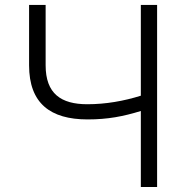

<svg xmlns="http://www.w3.org/2000/svg" viewBox="-20 -747 744 767"><path d="M96.2 -727.3V-486.2C96.2 -333.8 181.5 -270.2 329.2 -269.9C411.2 -269.9 472.3 -282 542.6 -303.6V0H607.6V-727.3H542.6V-364.7C474.8 -343.4 402.3 -330.6 328.8 -330.6C223.7 -330.6 162.3 -372.9 162.3 -486.2V-727.3Z"/></svg>

Font: Karasuma Gothic
Style: Light
Weight: 300
Designer: Rasmus Andersson / Ryoko Nishizuka
Foundry: rsms
Version: Version 1.00